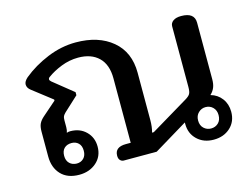

<svg xmlns="http://www.w3.org/2000/svg" viewBox="-83 -699 1118 851"><g transform="rotate(-15 476.5 -273.5)"><path d="M697 -86V-93L543 0H392Q383 0 376 -7Q369 -14 369 -28Q369 -68 420 -68H442V-364Q442 -427 408 -460Q374 -493 314 -493Q274 -493 236 -478Q198 -463 171 -443Q165 -439 165 -433Q165 -428 172 -422L264 -348V-334L198 -273Q190 -265 187 -259Q184 -253 184 -240V-209Q184 -195 180 -184Q186 -187 196 -187Q240 -187 268 -159.5Q296 -132 296 -90Q296 -45 264.5 -17.5Q233 10 186 10Q132 10 102.5 -21.5Q73 -53 73 -104V-218Q73 -241 79.5 -254.5Q86 -268 101 -281L164 -336V-341L75 -410Q59 -422 59 -438Q59 -452 76 -467Q126 -508 190.5 -534.5Q255 -561 321 -561Q425 -561 488.5 -508Q552 -455 552 -360V-144Q552 -110 545 -87H553L725 -190Q742 -200 747.5 -209.5Q753 -219 753 -241V-519Q753 -534 766 -543.5Q779 -553 803 -553Q864 -553 864 -506V-247Q864 -224 857.5 -208.5Q851 -193 838 -181Q870 -172 889 -146.5Q908 -121 908 -86Q908 -41 878 -13.5Q848 14 802 14Q756 14 726.5 -14Q697 -42 697 -86ZM232 -88Q232 -111 219.5 -123Q207 -135 188 -135Q167 -135 154.5 -123Q142 -111 142 -88Q142 -66 155 -53.5Q168 -41 188 -41Q207 -41 219.5 -53.5Q232 -66 232 -88ZM850 -86Q850 -108 836.5 -121.5Q823 -135 803 -135Q784 -135 770 -121.5Q756 -108 756 -86Q756 -63 770 -50Q784 -37 803 -37Q823 -37 836.5 -50Q850 -63 850 -86Z"/></g></svg>

Font: Maitree Semibold
Style: Regular
Weight: 600
Designer: CadsonDemak Team
Foundry: CadsonDemak
Version: Version 1.000